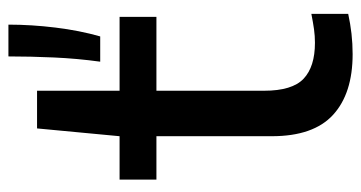

<svg xmlns="http://www.w3.org/2000/svg" viewBox="-221 -627 858 456"><g transform="rotate(-90 208.0 -399.0)"><path d="M307.5 9.5Q214 9.5 163.2 -37Q112.5 -83.5 112.5 -182.5V-544L131 -740H220.5V-201Q220.5 -134 249 -107Q277.5 -80 334.5 -80Q350.5 -80 366.5 -82.2Q382.5 -84.5 403 -88.5V-1Q380 4 356 6.8Q332 9.5 307.5 9.5ZM9.5 -456.5V-544H396V-456.5ZM289.5 -590Q297 -644.5 299.5 -700Q302 -755.5 302 -808H377.5Q377.5 -753.5 370.5 -696.2Q363.5 -639 349.5 -590Z"/></g></svg>

Font: Encode Sans SemiExpanded Medium
Style: Regular
Weight: 500
Width: 6
Designer: Multiple Designers
Foundry: Impallari Type
Version: Version 3.002